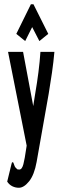

<svg xmlns="http://www.w3.org/2000/svg" viewBox="-20 -713 290 907"><path d="M69 174Q53 174 38.5 167Q24 160 14 145L34 63L37 53L43 55Q46 62 48.5 70Q51 78 62 87Q65 88 71 88Q84 88 90.5 62.5Q97 37 103 -6L106 -25L18 -468H89L137 -212L147 -275Q155 -321 161.5 -371.5Q168 -422 171 -468H237Q233 -422 225.5 -369.5Q218 -317 210 -270L153 52Q142 113 117.5 143.5Q93 174 69 174ZM99 -519 57 -553 126 -693H138L208 -553L166 -519L132 -585Z"/></svg>

Font: Inconsolata UltraCondensed ExtraBold
Style: Regular
Weight: 800
Width: 1
Monospace: yes
Designer: Raph Levien, Cyreal, Brenton Simpson
Foundry: Raph Levien, Cyreal, Google
Version: Version 3.001; ttfautohint (v1.8.2.53-6de2)